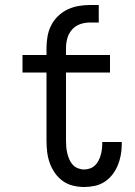

<svg xmlns="http://www.w3.org/2000/svg" viewBox="-20 -740 540 768"><path d="M316 8Q294 8 271.5 2.5Q249 -3 230.5 -16.5Q212 -30 199 -49Q186 -68 178.5 -89.5Q171 -111 168.5 -133.5Q166 -156 166 -179V-450H70V-520H166V-548Q166 -571 170 -594Q174 -617 184.5 -638Q195 -659 212 -675.5Q229 -692 250 -702Q271 -712 294 -716Q317 -720 340 -720H375V-650H340Q320 -650 301 -643.5Q282 -637 268.5 -622Q255 -607 249.5 -587.5Q244 -568 244 -548V-520H420V-450H244V-179Q244 -166 245 -153Q246 -140 249 -127.5Q252 -115 257 -103Q262 -91 270.5 -81.5Q279 -72 291.5 -67Q304 -62 316 -62Q328 -62 339.5 -66Q351 -70 359.5 -78Q368 -86 373.5 -96.5Q379 -107 382.5 -118.5Q386 -130 387.5 -142Q389 -154 389 -166V-172H467V-162Q467 -140 463 -119Q459 -98 451 -78.5Q443 -59 429.5 -41.5Q416 -24 398 -12.5Q380 -1 359 3.5Q338 8 316 8Z"/></svg>

Font: Iosevka Curly
Style: Regular
Weight: 400
Monospace: yes
Designer: Belleve Invis
Foundry: Belleve Invis
Version: Version 22.1.2; ttfautohint (v1.8.4)